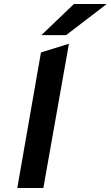

<svg xmlns="http://www.w3.org/2000/svg" viewBox="-20 -941 554 961"><path d="M66.5 0 185 -678.5 325 -722 197 0ZM187 -765 350 -921H514.5L310.5 -765Z"/></svg>

Font: Overpass ExtraBold
Style: Italic
Weight: 800
Italic angle: -10°
Designer: Delve Withrington, Dave Bailey, Thomas Jockin
Foundry: Delve Fonts LLC
Version: Version 4.000